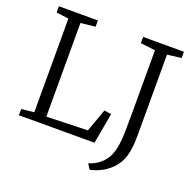

<svg xmlns="http://www.w3.org/2000/svg" viewBox="-154 -900 1236 1229"><g transform="rotate(20 463.5 -285.0)"><path d="M39 0V-42.5L125 -51.5V-689.5L41 -700.5V-743H306.5V-700.5L207 -689.5V-51.5L487 -60L543 -216L591 -208L554 0ZM561 137Q590.5 129 617.2 111.5Q644 94 664.2 68.2Q684.5 42.5 695 9Q704 -19.5 708.2 -51.5Q712.5 -83.5 713.8 -131Q715 -178.5 715 -253V-688.5L614.5 -700.5V-743H892.5V-700.5L797 -688.5V-274.5Q797 -192 796.8 -129.8Q796.5 -67.5 787 -21Q775.5 36.5 743.5 76.8Q711.5 117 668.8 141Q626 165 583 173Z"/></g></svg>

Font: Merriweather 20pt Light
Style: Regular
Weight: 300
Version: Version 2.100